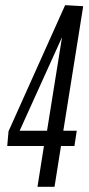

<svg xmlns="http://www.w3.org/2000/svg" viewBox="-20 -723 343 743"><path d="M8 -158 13 -215 232 -703 302 -699 225 -217H277L268 -158H216L191 0H125L150 -158ZM56 -217H162L220 -579Z"/></svg>

Font: Georama ExtraCondensed
Style: Italic
Weight: 400
Width: 2
Italic angle: -9°
Designer: Jean-Baptiste Levee
Foundry: Production Type
Version: Version 1.000